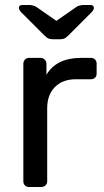

<svg xmlns="http://www.w3.org/2000/svg" viewBox="-20 -753 420 773"><path d="M97 0Q87 0 80.5 -6.5Q74 -13 74 -23V-496Q74 -506 80.5 -513Q87 -520 97 -520H143Q153 -520 160 -513Q167 -506 167 -496V-452Q187 -486 222 -503Q257 -520 307 -520H346Q356 -520 362.5 -513.5Q369 -507 369 -497V-456Q369 -446 362.5 -440Q356 -434 346 -434H286Q232 -434 201 -402.5Q170 -371 170 -317V-23Q170 -13 163 -6.5Q156 0 146 0ZM192 -595Q184 -595 176.5 -597.5Q169 -600 159 -610L67 -702Q56 -713 56 -721Q56 -733 71 -733H97Q104 -733 112 -731Q120 -729 125 -726L207 -669L289 -726Q294 -729 302 -731Q310 -733 317 -733H343Q358 -733 358 -721Q358 -713 347 -702L255 -610Q245 -600 238 -597.5Q231 -595 222 -595Z"/></svg>

Font: DVN-Rubik
Style: Regular
Weight: 400
Designer: Hubert and Fischer
Foundry: Hubert & Fischer
Version: Version 2.102